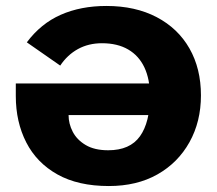

<svg xmlns="http://www.w3.org/2000/svg" viewBox="-20 -614 727 644"><path d="M345 10Q242 10 172.5 -29Q103 -68 68 -136.5Q33 -205 33 -292V-334H548V-228H210Q210 -199 224 -172Q238 -145 267.5 -127.5Q297 -110 343 -110Q416 -110 449.5 -157Q483 -204 483 -292Q483 -348 464.5 -387.5Q446 -427 410 -448Q374 -469 322 -469Q277 -469 241.5 -449.5Q206 -430 182 -394L70 -472Q117 -535 184 -564.5Q251 -594 337 -594Q434 -594 505.5 -556.5Q577 -519 615.5 -451.5Q654 -384 654 -294Q654 -206 615.5 -137Q577 -68 508 -29Q439 10 345 10Z"/></svg>

Font: Rokkitt ExtraBold
Style: Regular
Weight: 800
Version: Version 3.103